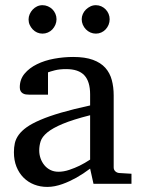

<svg xmlns="http://www.w3.org/2000/svg" viewBox="-20 -716 549 748"><path d="M331.1 -267.1Q263.7 -250 224.1 -233.4Q184.6 -216.8 164.3 -200Q144 -183.1 138.4 -165.8Q132.8 -148.4 132.8 -129.9Q132.8 -114.3 137.9 -99.4Q143.1 -84.5 152.6 -72.8Q162.1 -61 176 -54Q189.9 -46.9 208 -46.9Q228 -46.9 249.8 -54.2Q271.5 -61.5 289.6 -70.3Q310.5 -80.6 331.1 -94.2ZM344.2 0 331.1 -59.1Q304.7 -39.1 276.9 -23.4Q264.6 -16.6 251 -10.3Q237.3 -3.9 222.9 1.2Q208.5 6.3 193.6 9.3Q178.7 12.2 164.1 12.2Q136.7 12.2 113 2.9Q89.4 -6.3 71.8 -23.9Q54.2 -41.5 44.2 -66.4Q34.2 -91.3 34.2 -123Q34.2 -141.6 37.8 -158.2Q41.5 -174.8 52.7 -190.4Q64 -206.1 84.2 -220.5Q104.5 -234.9 137.5 -249Q170.4 -263.2 218 -277.1Q265.6 -291 331.1 -305.2V-348.1Q331.1 -398.4 308.6 -422.6Q286.1 -446.8 237.8 -446.8Q211.4 -446.8 192.9 -441.9Q174.3 -437 167 -434.1V-347.2H94.2Q87.4 -347.2 80.8 -348.1Q74.2 -349.1 68.8 -352.3Q63.5 -355.5 60.3 -361.1Q57.1 -366.7 57.1 -376Q57.1 -406.7 75.7 -429Q94.2 -451.2 124 -465.8Q153.8 -480.5 190.9 -487.3Q228 -494.1 265.1 -494.1Q311.5 -494.1 342 -482.9Q372.6 -471.7 390.4 -451.7Q408.2 -431.6 415.5 -404.3Q422.9 -377 422.9 -344.2V-64Q422.9 -54.7 429 -48.8Q435.1 -43 443.8 -42L492.2 -39.1V0ZM200.2 -641.1Q200.2 -629.9 195.8 -619.6Q191.4 -609.4 184.1 -601.6Q176.8 -593.8 166.7 -589.4Q156.7 -585 145.5 -585Q134.3 -585 124.5 -589.4Q114.7 -593.8 107.4 -601.6Q100.1 -609.4 95.7 -619.1Q91.3 -628.9 91.3 -640.1Q91.3 -650.9 95.7 -660.9Q100.1 -670.9 107.4 -678.7Q114.7 -686.5 124.5 -691.2Q134.3 -695.8 145.5 -695.8Q156.7 -695.8 166.7 -691.4Q176.8 -687 184.1 -679.7Q191.4 -672.4 195.8 -662.4Q200.2 -652.3 200.2 -641.1ZM407.2 -641.1Q407.2 -629.9 403.1 -619.6Q398.9 -609.4 391.6 -601.6Q384.3 -593.8 374.5 -589.4Q364.7 -585 353.5 -585Q342.3 -585 332.3 -589.4Q322.3 -593.8 314.7 -601.6Q307.1 -609.4 302.7 -619.6Q298.3 -629.9 298.3 -641.1Q298.3 -651.4 302.7 -661.4Q307.1 -671.4 314.9 -679Q322.8 -686.5 332.5 -691.2Q342.3 -695.8 353.5 -695.8Q364.7 -695.8 374.5 -691.4Q384.3 -687 391.6 -679.4Q398.9 -671.9 403.1 -661.9Q407.2 -651.9 407.2 -641.1Z"/></svg>

Font: Charis SIL Am
Style: Regular
Weight: 400
Foundry: SIL International
Version: Version 5.000